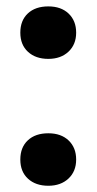

<svg xmlns="http://www.w3.org/2000/svg" viewBox="-20 -573 302 600"><path d="M131 7.5Q91.5 7.5 67.5 -14.5Q43.5 -36.5 43.5 -74.5Q43.5 -112.5 67 -134.5Q90.5 -156.5 131 -156.5Q171 -156.5 194.5 -134Q218 -111.5 218 -74.5Q218 -37.5 194 -15Q170 7.5 131 7.5ZM131 -389Q91.5 -389 67.5 -411Q43.5 -433 43.5 -471Q43.5 -509 67 -531Q90.5 -553 131 -553Q171 -553 194.5 -530.5Q218 -508 218 -471Q218 -434 194 -411.5Q170 -389 131 -389Z"/></svg>

Font: Encode Sans Condensed Thin SemiBold
Style: Regular
Weight: 600
Version: Version 3.002